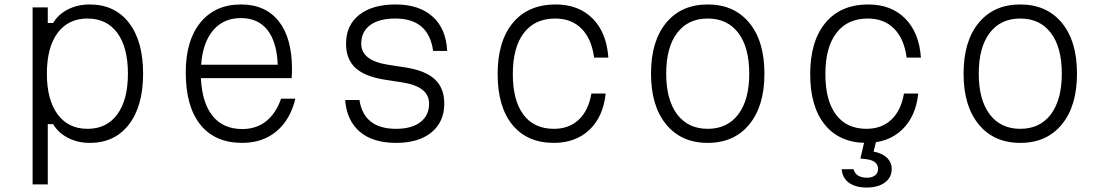

<svg xmlns="http://www.w3.org/2000/svg" viewBox="-20 -626 4940 860"><path d="M126 200V-593H194V-523H218Q241 -562 284.5 -584Q328 -606 382 -606Q494 -606 557.5 -524Q621 -442 621 -296Q621 -151 557.5 -68.5Q494 14 382 14Q328 14 284.5 -8.5Q241 -31 218 -70H194V200ZM372 -49Q458 -49 505.5 -114Q553 -179 553 -296Q553 -414 505.5 -478.5Q458 -543 372 -543Q286 -543 238 -478.5Q190 -414 190 -296Q190 -179 238 -114Q286 -49 372 -49Z M1303 -184Q1280 -89 1218 -37.5Q1156 14 1065 14Q943 14 877.5 -67.5Q812 -149 812 -302Q812 -445 878 -525.5Q944 -606 1059 -606Q1169 -606 1228.5 -531Q1288 -456 1288 -315Q1288 -305 1287.5 -295Q1287 -285 1286 -276H880Q885 -165 932.5 -106.5Q980 -48 1065 -48Q1128 -48 1172 -83Q1216 -118 1239 -184ZM1059 -545Q981 -545 934.5 -490Q888 -435 881 -336H1224Q1220 -438 1178 -491.5Q1136 -545 1059 -545Z M1590 -178Q1610 -49 1754 -49Q1824 -49 1863 -79Q1902 -109 1902 -162Q1902 -238 1782 -257L1704 -269Q1614 -283 1572 -322Q1530 -361 1530 -430Q1530 -513 1589 -559.5Q1648 -606 1752 -606Q1857 -606 1917.5 -552Q1978 -498 1983 -398H1920Q1900 -543 1751 -543Q1678 -543 1638 -513.5Q1598 -484 1598 -430Q1598 -355 1718 -336L1796 -324Q1886 -310 1928 -270.5Q1970 -231 1970 -162Q1970 -80 1912.5 -33Q1855 14 1754 14Q1650 14 1591.5 -36Q1533 -86 1526 -178Z M2461 14Q2341 14 2275 -67Q2209 -148 2209 -294Q2209 -442 2277.5 -524Q2346 -606 2469 -606Q2572 -606 2634.5 -543Q2697 -480 2705 -368H2641Q2630 -452 2585 -497.5Q2540 -543 2467 -543Q2376 -543 2326.5 -478.5Q2277 -414 2277 -294Q2277 -176 2324.5 -112.5Q2372 -49 2461 -49Q2529 -49 2572.5 -90Q2616 -131 2629 -207H2693Q2682 -103 2620 -44.5Q2558 14 2461 14Z M3150 14Q3032 14 2964 -68.5Q2896 -151 2896 -296Q2896 -442 2964 -524Q3032 -606 3150 -606Q3268 -606 3336 -524Q3404 -442 3404 -296Q3404 -151 3336 -68.5Q3268 14 3150 14ZM3150 -49Q3238 -49 3287 -114Q3336 -179 3336 -296Q3336 -414 3287 -478.5Q3238 -543 3150 -543Q3062 -543 3013 -478.5Q2964 -414 2964 -296Q2964 -179 3013 -114Q3062 -49 3150 -49Z M3861 14Q3741 14 3675 -67Q3609 -148 3609 -294Q3609 -442 3677.5 -524Q3746 -606 3869 -606Q3972 -606 4034.5 -543Q4097 -480 4105 -368H4041Q4030 -452 3985 -497.5Q3940 -543 3867 -543Q3776 -543 3726.5 -478.5Q3677 -414 3677 -294Q3677 -176 3724.5 -112.5Q3772 -49 3861 -49Q3929 -49 3972.5 -90Q4016 -131 4029 -207H4093Q4082 -103 4020 -44.5Q3958 14 3861 14ZM3858 -20H3911L3893 53Q3931 60 3952.5 80.5Q3974 101 3974 131Q3974 169 3943.5 191.5Q3913 214 3862 214Q3812 214 3782.5 192.5Q3753 171 3750 132H3803Q3814 170 3864 170Q3886 170 3899.5 159.5Q3913 149 3913 131Q3913 94 3861 87L3834 84Z M4550 14Q4432 14 4364 -68.5Q4296 -151 4296 -296Q4296 -442 4364 -524Q4432 -606 4550 -606Q4668 -606 4736 -524Q4804 -442 4804 -296Q4804 -151 4736 -68.5Q4668 14 4550 14ZM4550 -49Q4638 -49 4687 -114Q4736 -179 4736 -296Q4736 -414 4687 -478.5Q4638 -543 4550 -543Q4462 -543 4413 -478.5Q4364 -414 4364 -296Q4364 -179 4413 -114Q4462 -49 4550 -49Z"/></svg>

Font: Martian Mono ExtraLight
Style: Regular
Weight: 200
Monospace: yes
Designer: Roman Shamin
Foundry: Evil Martians
Version: Version 1.000; ttfautohint (v1.8.4.7-5d5b)